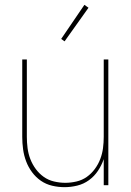

<svg xmlns="http://www.w3.org/2000/svg" viewBox="-20 -766 540 794"><path d="M247 8Q221 8 195.5 2Q170 -4 149 -18.5Q128 -33 112.5 -54Q97 -75 88 -99Q79 -123 75.5 -148.5Q72 -174 72 -200V-520H91V-200Q91 -177 94 -153.5Q97 -130 105.5 -108Q114 -86 128 -67Q142 -48 161 -34.5Q180 -21 203.5 -15.5Q227 -10 250 -10Q273 -10 296.5 -15.5Q320 -21 339 -34.5Q358 -48 372 -67Q386 -86 394.5 -108Q403 -130 406 -153.5Q409 -177 409 -200V-520H428V0H409V-108Q400 -82 385 -59.5Q370 -37 348 -21Q326 -5 299.5 1.5Q273 8 247 8ZM247 -595 233 -605 329 -746 346 -734Z"/></svg>

Font: Iosevka Curly Thin
Style: Regular
Weight: 100
Monospace: yes
Designer: Belleve Invis
Foundry: Belleve Invis
Version: Version 22.1.2; ttfautohint (v1.8.4)